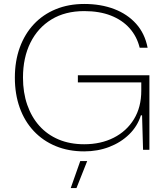

<svg xmlns="http://www.w3.org/2000/svg" viewBox="-20 -756 846 969"><path d="M405 8Q326 8 261.5 -18.5Q197 -45 150.5 -94.5Q104 -144 79.5 -212.5Q55 -281 55 -364Q55 -448 80 -516.5Q105 -585 151 -634Q197 -683 261.5 -709.5Q326 -736 405 -736Q489 -736 556 -710.5Q623 -685 667 -636Q711 -587 725 -515H685Q671 -572 634 -613.5Q597 -655 539.5 -677.5Q482 -700 405 -700Q309 -700 240 -658Q171 -616 133.5 -540.5Q96 -465 96 -364Q96 -289 117.5 -227Q139 -165 179 -120.5Q219 -76 276 -52Q333 -28 405 -28Q489 -28 554 -61Q619 -94 656 -154.5Q693 -215 693 -298V-359L712 -340H373V-376H734V0H702L697 -174H691Q674 -119 632 -78Q590 -37 531.5 -14.5Q473 8 405 8ZM337 193 385 57H420L366 193Z"/></svg>

Font: Mona Sans ExtraLight
Style: Regular
Weight: 200
Designer: Deni Anggara
Foundry: GitHub
Version: Version 2.000